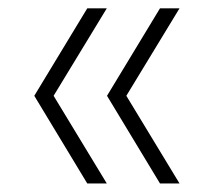

<svg xmlns="http://www.w3.org/2000/svg" viewBox="-20 -511 494 462"><path d="M190 -69.5 62.5 -280.5 190 -491H237L109 -280.5L237 -69.5ZM365 -69.5 237.5 -280.5 365 -491H412L284 -280.5L412 -69.5Z"/></svg>

Font: Encode Sans ExtraLight
Style: Regular
Weight: 275
Designer: Multiple Designers
Foundry: Impallari Type
Version: Version 2.000